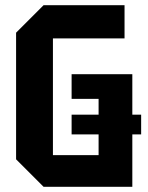

<svg xmlns="http://www.w3.org/2000/svg" viewBox="-20 -720 572 740"><path d="M42 -106V-594L148 -700H460V-572H184V-122H360V-339H256V-434H490V0H148ZM256 -202V-278H524V-202Z"/></svg>

Font: Tektur SemiCondensed SemiBold
Style: Regular
Weight: 600
Width: 4
Designer: Adam Jagosz
Foundry: Adam Jagosz
Version: Version 1.005;gftools[0.9.30]